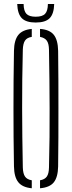

<svg xmlns="http://www.w3.org/2000/svg" viewBox="-20 -952 366 976"><path d="M141.5 5Q94 0.5 73 -25.8Q52 -52 51 -106Q49.5 -183 49 -255.8Q48.5 -328.5 48.5 -399.8Q48.5 -471 49 -543.5Q49.5 -616 51 -693.5Q52 -748 73 -774.2Q94 -800.5 141.5 -805V-764.5Q117.5 -761 107.2 -745.8Q97 -730.5 96 -699Q94 -623 93.2 -549.5Q92.5 -476 92.5 -402.8Q92.5 -329.5 93.5 -254.5Q94.5 -179.5 96 -100.5Q97 -69.5 107.2 -54.5Q117.5 -39.5 141.5 -35.5ZM183.5 5V-35.5Q207.5 -39.5 218 -54.5Q228.5 -69.5 229 -100.5Q231 -179.5 231.8 -254.5Q232.5 -329.5 232.2 -402.8Q232 -476 231.2 -549.5Q230.5 -623 229 -699Q228.5 -730.5 218 -745.2Q207.5 -760 183.5 -764.5V-805Q232.5 -801.5 253.5 -775Q274.5 -748.5 275.5 -693.5Q276.5 -616 276.8 -543.2Q277 -470.5 277 -399.5Q277 -328.5 276.8 -255.8Q276.5 -183 275.5 -106Q274.5 -51.5 253.5 -25.2Q232.5 1 183.5 5ZM161.5 -837.5Q113 -837.5 91.2 -859.2Q69.5 -881 67.5 -931.5H100Q100.5 -896.5 114.2 -881.8Q128 -867 161.5 -867Q195.5 -867 209.2 -881.8Q223 -896.5 223.5 -931.5H255.5Q254 -881 232.2 -859.2Q210.5 -837.5 161.5 -837.5Z"/></svg>

Font: Big Shoulders Stencil Display Thin Light
Style: Regular
Weight: 300
Version: Version 2.001